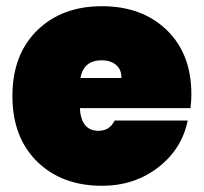

<svg xmlns="http://www.w3.org/2000/svg" viewBox="-20 -591 656 618"><path d="M308 -397Q249 -397 239 -340H371Q371 -368 353 -382.5Q335 -397 308 -397ZM584 -203Q566 -112 489.5 -52.5Q413 7 308 7Q179 7 99.5 -71Q20 -149 20 -282Q20 -415 99.5 -493Q179 -571 308 -571Q437 -571 516.5 -494.5Q596 -418 596 -287Q596 -264 593 -243H237Q241 -170 297 -170Q333 -170 349 -203Z"/></svg>

Font: Poppins Black
Style: Regular
Weight: 900
Designer: Ninad Kale (Devanagari), Jonny Pinhorn (Latin)
Foundry: Indian Type Foundry
Version: Version 3.200;PS 1.000;hotconv 16.6.54;makeotf.lib2.5.65590